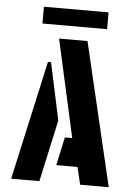

<svg xmlns="http://www.w3.org/2000/svg" viewBox="-57 -871 630 913"><g transform="rotate(5 258.0 -414.0)"><path d="M115.2 -748V-828.1H423.8V-748ZM31.2 0 157.2 -568.4H171.9L230.5 -294.9L166 0ZM239.3 -83 268.6 -217.8H303.7L200.2 -683.6H335.9L497.1 0H360.4L340.8 -83Z"/></g></svg>

Font: Post No Bills Colombo ExtraBold
Style: Regular
Weight: 800
Designer: Kosala Senevirathne, Siva Puranthara, Lasantha Premarathna, Tharique Azeez
Foundry: Mooniak
Version: Version 1.220 ; ttfautohint (v1.6)